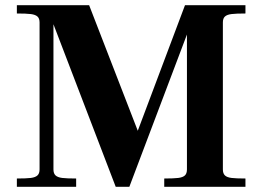

<svg xmlns="http://www.w3.org/2000/svg" viewBox="-20 -720 1011 740"><path d="M132.5 -67V-633.5Q132.5 -649 124.5 -656.2Q116.5 -663.5 99 -665.8Q81.5 -668 45 -668V-700H323.5L511 -216L693 -700H926V-668Q890 -668 872.2 -665.8Q854.5 -663.5 846.8 -656.2Q839 -649 839 -633.5V-67Q839 -51.5 846.8 -44Q854.5 -36.5 872.2 -34.2Q890 -32 926 -32V0H613V-32Q649.5 -32 667.2 -34.2Q685 -36.5 692.8 -44Q700.5 -51.5 700.5 -67V-587L478.5 0H426L186 -626.5V-67Q186 -51.5 194 -44Q202 -36.5 219.5 -34.2Q237 -32 273.5 -32V0H45V-32Q81.5 -32 99 -34.2Q116.5 -36.5 124.5 -44Q132.5 -51.5 132.5 -67Z"/></svg>

Font: Didactic
Style: Regular
Weight: 400
Designer: Tyler Finck
Foundry: Etcetera Type Co
Version: Version 3.007;FEAKit 1.0